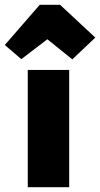

<svg xmlns="http://www.w3.org/2000/svg" viewBox="-54 -782 418 802"><path d="M35 -535 -34 -594 112 -762H197L344 -625L248 -534L144 -618ZM62 0V-490H235V0Z"/></svg>

Font: Cantarell Extra Bold
Style: Regular
Weight: 800
Designer: Dave Crossland, Nikolaus Waxweiler, Florian Fecher, Jacques Le Bailly, Eben Sorkin, Alexei Vanyashin, Alexios Zavras, Em
Version: Version 0.303